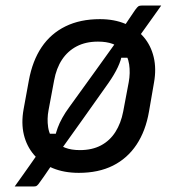

<svg xmlns="http://www.w3.org/2000/svg" viewBox="-20 -612 640 692"><path d="M561 -592Q547 -572 533 -552.5Q519 -533 505.5 -514Q492 -495 479 -477L474 -404H406L420 -418Q417 -396 404.5 -369.5Q392 -343 371 -313Q325 -248 278.5 -182.5Q232 -117 186 -53Q184 -49 182.5 -45Q181 -41 180 -36Q169 -21 158.5 -5.5Q148 10 138 24.5Q128 39 119 51Q114 57 111 58.5Q108 60 102 60Q98 60 88 60Q78 60 67 60Q56 60 46.5 60Q37 60 33 60Q46 42 60.5 21.5Q75 1 89.5 -19.5Q104 -40 115 -56L143 -130H187L178 -118Q182 -135 188 -151.5Q194 -168 204.5 -187Q215 -206 229 -225Q276 -290 322.5 -354.5Q369 -419 414 -482Q415 -486 415 -491Q415 -496 416 -500Q429 -520 442 -539Q455 -558 467 -576Q475 -587 479 -589.5Q483 -592 491 -592Q498 -592 507 -592Q516 -592 526.5 -592Q537 -592 546 -592Q555 -592 561 -592ZM340 -543Q392 -543 432 -526Q472 -509 498 -478.5Q524 -448 534 -406Q544 -364 535 -314L517 -210Q505 -140 472 -90.5Q439 -41 387 -15Q335 11 264 11Q211 11 170 -6Q129 -23 102.5 -54Q76 -85 66 -126.5Q56 -168 65 -218L84 -322Q97 -393 130 -442Q163 -491 216 -517Q269 -543 340 -543ZM333 -462Q289 -462 256.5 -445Q224 -428 203.5 -397Q183 -366 175 -322L155 -215Q149 -184 153.5 -153.5Q158 -123 178 -102Q193 -88 215 -79.5Q237 -71 268 -71Q312 -71 344 -88Q376 -105 396 -136.5Q416 -168 424 -210L444 -316Q450 -349 445.5 -380Q441 -411 421 -432Q407 -446 385.5 -454Q364 -462 333 -462Z"/></svg>

Font: RecMonoLinear Nerd Font Mono
Style: Italic
Weight: 400
Italic angle: -10°
Monospace: yes
Version: Version 1.085; ttfautohint (v1.8.4.7-5d5b);Nerd Fonts 3.2.1